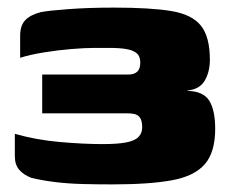

<svg xmlns="http://www.w3.org/2000/svg" viewBox="-20 -481 609 505"><path d="M276 4Q234 4 196.5 3Q159 2 126 -2Q93 -6 63 -13Q42 -21 30.5 -34.5Q19 -48 19 -70V-129Q75 -113 137.5 -107.5Q200 -102 250 -102Q290 -102 312.5 -106.5Q335 -111 344.5 -121Q354 -131 354 -146Q354 -163 348.5 -171Q343 -179 334 -181Q325 -183 314 -183H91V-285H318Q333 -285 341 -292.5Q349 -300 349 -316Q349 -333 339.5 -341Q330 -349 312 -352Q294 -355 268 -355Q258 -355 248.5 -355Q239 -355 229 -355Q204 -355 167.5 -352Q131 -349 94.5 -343Q58 -337 33 -329V-387Q33 -414 46.5 -428Q60 -442 87 -449Q106 -453 160 -457Q214 -461 280 -461Q376 -461 430.5 -452Q485 -443 508.5 -413.5Q532 -384 532 -324Q532 -292 518.5 -269Q505 -246 473 -243V-242Q515 -241 530.5 -216Q546 -191 546 -142Q546 -81 519 -49.5Q492 -18 433 -7Q374 4 276 4Z"/></svg>

Font: Genos ExtraBold
Style: Regular
Weight: 800
Designer: Robert E. Leuschke
Foundry: Robert E. Leuschke
Version: Version 1.010